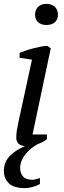

<svg xmlns="http://www.w3.org/2000/svg" viewBox="-31 -749 328 991"><path d="M70 -451V-476Q85 -482 104 -488.5Q123 -495 143 -500Q163 -505 181 -508.5Q199 -512 213 -512L231 -500L137 -55H211V-30Q200 -22 187.5 -15.5Q175 -9 161 -4Q146 5 130 17.5Q114 30 101.5 45.5Q89 61 81 79.5Q73 98 73 118Q73 144 87 161Q101 178 134 179Q144 179 152.5 176.5Q161 174 175 170V201Q161 209 139 215.5Q117 222 99 222Q40 222 14.5 197Q-11 172 -11 134Q-11 90 17 59Q45 28 98 5Q74 3 63.5 -9Q53 -21 53 -37Q53 -57 56 -76Q59 -95 64 -118L134 -441ZM150 -673Q150 -699 166 -714Q182 -729 208 -729Q236 -729 252 -714Q268 -699 268 -673Q268 -648 252 -634Q236 -620 208 -620Q182 -620 166 -634Q150 -648 150 -673Z"/></svg>

Font: PTSerifItalic
Style: Italic
Weight: 400
Italic angle: -12°
Designer: A.Korolkova, O.Umpeleva, V.Yefimov
Foundry: ParaType Ltd
Version: Version 1.000W OFL